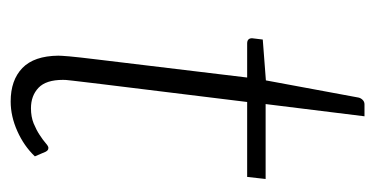

<svg xmlns="http://www.w3.org/2000/svg" viewBox="-196 -516 720 369"><g transform="rotate(90 164.5 -332.0)"><path d="M87.5 -83.5Q87.5 -86.5 87.8 -91Q88 -95.5 88.8 -104.5Q89.5 -113.5 91.2 -127.8Q93 -142 95.5 -164L129.5 -446.5H64Q54 -446.5 54 -456L56.5 -476.5L135 -482.5L168 -660.5Q169 -665 172.5 -668.5Q176 -672 181 -672H204L180.5 -482H324.5L320.5 -446.5H176.5L142 -165.5Q139.5 -145 138 -132Q136.5 -119 135.5 -110.8Q134.5 -102.5 134.2 -98.5Q134 -94.5 134 -92.5Q134 -60 149.2 -45.5Q164.5 -31 188.5 -31Q205 -31 217.8 -36.2Q230.5 -41.5 240 -47.8Q249.5 -54 255.5 -59.2Q261.5 -64.5 264.5 -64.5Q267.5 -64.5 269 -63.2Q270.5 -62 272 -59.5L281 -38.5Q261 -17.5 232.5 -4.8Q204 8 175.5 8Q134.5 8 111.2 -14.5Q88 -37 87.5 -83.5Z"/></g></svg>

Font: Lato TR Light
Style: Italic
Weight: 300
Italic angle: -12°
Designer: Lukasz Dziedzic
Foundry: Lukasz Dziedzic
Version: Version 1.104 2013